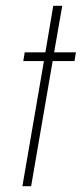

<svg xmlns="http://www.w3.org/2000/svg" viewBox="-20 -640 281 660"><path d="M163 -620 136 -460H65L60 -430H131L57 0H87L161 -430H236L241 -460H166L194 -620Z"/></svg>

Font: Jost* 200 Thin Italic
Style: Italic
Weight: 200
Italic angle: -10°
Version: Version 3.200; ttfautohint (v0.97) -l 8 -r 50 -G 200 -x 14 -